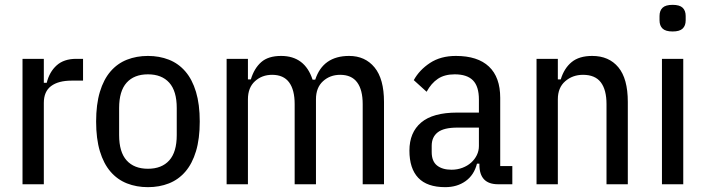

<svg xmlns="http://www.w3.org/2000/svg" viewBox="-20 -761 2915 793"><path d="M73 0V-518H161V-419H173Q184 -464 214 -491Q244 -518 295 -518H323V-428H276Q221 -428 191 -405.5Q161 -383 161 -336V0Z M591 12Q544 12 504.5 -3.5Q465 -19 436.5 -52Q408 -85 392.5 -136.5Q377 -188 377 -259Q377 -330 392.5 -381.5Q408 -433 436.5 -466Q465 -499 504.5 -514.5Q544 -530 591 -530Q638 -530 677.5 -514.5Q717 -499 745.5 -466Q774 -433 789.5 -381.5Q805 -330 805 -259Q805 -188 789.5 -136.5Q774 -85 745.5 -52Q717 -19 677.5 -3.5Q638 12 591 12ZM591 -64Q648 -64 679 -98.5Q710 -133 710 -203V-315Q710 -385 679 -419.5Q648 -454 591 -454Q534 -454 503 -419.5Q472 -385 472 -315V-203Q472 -133 503 -98.5Q534 -64 591 -64Z M916 0V-518H1004V-433H1016Q1030 -479 1059 -504.5Q1088 -530 1141 -530Q1239 -530 1271 -432H1282Q1314 -530 1422 -530Q1488 -530 1527 -482.5Q1566 -435 1566 -340V0H1478V-331Q1478 -390 1455 -421Q1432 -452 1385 -452Q1343 -452 1314 -425.5Q1285 -399 1285 -351V0H1197V-331Q1197 -390 1174 -421Q1151 -452 1104 -452Q1062 -452 1033 -425.5Q1004 -399 1004 -351V0Z M2037 0Q1960 0 1960 -81V-85H1950Q1938 -38 1903 -13Q1868 12 1819 12Q1744 12 1707.5 -26.5Q1671 -65 1671 -139Q1671 -214 1719.5 -255Q1768 -296 1868 -296H1958V-350Q1958 -404 1933.5 -429Q1909 -454 1858 -454Q1816 -454 1788.5 -435.5Q1761 -417 1742 -382L1689 -430Q1712 -472 1756 -501Q1800 -530 1863 -530Q1953 -530 1999.5 -486Q2046 -442 2046 -357V-75H2096V0ZM1845 -60Q1869 -60 1890 -68Q1911 -76 1926 -89.5Q1941 -103 1949.5 -120.5Q1958 -138 1958 -158V-234H1869Q1813 -234 1788 -214.5Q1763 -195 1763 -159V-133Q1763 -95 1785 -77.5Q1807 -60 1845 -60Z M2196 0V-518H2284V-433H2296Q2310 -479 2341 -504.5Q2372 -530 2426 -530Q2495 -530 2534 -483Q2573 -436 2573 -340V0H2485V-331Q2485 -390 2461.5 -421Q2438 -452 2388 -452Q2345 -452 2314.5 -425.5Q2284 -399 2284 -351V0Z M2758 -631Q2729 -631 2716.5 -643Q2704 -655 2704 -677V-695Q2704 -717 2716.5 -729Q2729 -741 2758 -741Q2787 -741 2799.5 -729Q2812 -717 2812 -695V-677Q2812 -655 2799.5 -643Q2787 -631 2758 -631ZM2714 -518H2802V0H2714Z"/></svg>

Font: IBM Plex Sans Condensed Text
Style: Regular
Weight: 450
Width: 3
Designer: Mike Abbink, Paul van der Laan, Pieter van Rosmalen
Foundry: Bold Monday
Version: Version 1.1